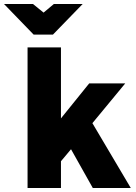

<svg xmlns="http://www.w3.org/2000/svg" viewBox="-88 -940 678 960"><path d="M49.8 0V-703.1H216.8V-348.1L357.9 -522.9H538.1L374 -324.2L565.9 0H376L267.1 -193.8L216.8 -133.8V0ZM325.2 -919.9 176.8 -767.1H80.1L-67.9 -919.9H77.1L129.9 -877L181.2 -919.9Z"/></svg>

Font: LT Superior Black
Style: Regular
Weight: 900
Designer: Daniel Lyons
Foundry: LyonsType
Version: Version 2.005